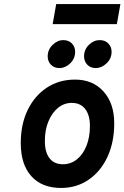

<svg xmlns="http://www.w3.org/2000/svg" viewBox="-20 -916 614 948"><path d="M281.5 12Q187 12 134.8 -46Q82.5 -104 82.5 -209.5Q82.5 -302 116.5 -372.5Q150.5 -443 211 -483Q271.5 -523 350.5 -523Q438.5 -523 491.2 -464.2Q544 -405.5 544 -307Q544 -213 510.5 -141.2Q477 -69.5 417.8 -28.8Q358.5 12 281.5 12ZM290.5 -105Q329.5 -105 359.8 -129.2Q390 -153.5 407 -196.2Q424 -239 424 -294Q424 -348 400.5 -378Q377 -408 334.5 -408Q296.5 -408 266.5 -383.5Q236.5 -359 219 -316.5Q201.5 -274 201.5 -220Q201.5 -164.5 224.5 -134.8Q247.5 -105 290.5 -105ZM453 -580Q426.5 -580 410.8 -596.8Q395 -613.5 395 -637.5Q395 -671 418.8 -694.5Q442.5 -718 472.5 -718Q499 -718 515 -701.2Q531 -684.5 531 -660.5Q531 -627 506.5 -603.5Q482 -580 453 -580ZM273 -580Q247 -580 231.2 -596.8Q215.5 -613.5 215.5 -637.5Q215.5 -671 239.8 -694.5Q264 -718 292 -718Q319.5 -718 335.2 -701.2Q351 -684.5 351 -660.5Q351 -627 327 -603.5Q303 -580 273 -580ZM240 -797 257.5 -896H574.5L557 -797Z"/></svg>

Font: Overpass
Style: Bold Italic
Weight: 700
Italic angle: -10°
Designer: Delve Withrington, Dave Bailey, Thomas Jockin
Foundry: Delve Fonts LLC
Version: Version 4.000; ttfautohint (v1.8.3)